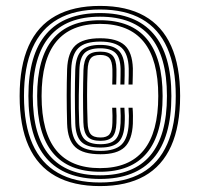

<svg xmlns="http://www.w3.org/2000/svg" viewBox="-20 -625 676 650"><path d="M318.5 5Q228.5 5 167.9 -28.9Q107.2 -62.8 76.9 -130.6Q46.5 -198.5 46.5 -300Q46.5 -401.5 76.9 -469.4Q107.2 -537.2 167.9 -571.1Q228.5 -605 318.5 -605Q408.5 -605 468.8 -571.1Q529 -537.2 559.4 -469.4Q589.8 -401.5 589.8 -300Q589.8 -198.5 559.4 -130.6Q529 -62.8 468.8 -28.9Q408.5 5 318.5 5ZM318.5 -7.2Q403.5 -7.2 460.5 -39.8Q517.5 -72.2 546.2 -137.4Q575 -202.5 575 -300Q575 -397.8 546.2 -462.8Q517.5 -527.8 460.5 -560.2Q403.5 -592.8 318.5 -592.8Q233.2 -592.8 176.1 -560.2Q119 -527.8 90.1 -462.8Q61.2 -397.8 61.2 -300Q61.2 -202.5 90.1 -137.4Q119 -72.2 176.1 -39.8Q233.2 -7.2 318.5 -7.2ZM318.5 -19.2Q198 -19.2 137.1 -89.4Q76.2 -159.5 76.2 -300Q76.2 -440.5 137.1 -510.6Q198 -580.8 318.5 -580.8Q438.8 -580.8 499.5 -510.6Q560.2 -440.5 560.2 -300Q560.2 -159.5 499.5 -89.4Q438.8 -19.2 318.5 -19.2ZM318.5 -31.5Q431.8 -31.5 488.5 -98.4Q545.2 -165.2 545.2 -300Q545.2 -434.8 488.5 -501.6Q431.8 -568.5 318.5 -568.5Q205 -568.5 148 -501.6Q91 -434.8 91 -300Q91 -165.2 148 -98.4Q205 -31.5 318.5 -31.5ZM318.5 -43.5Q212.2 -43.5 159 -107.5Q105.8 -171.5 105.8 -300Q105.8 -428.8 159 -492.6Q212.2 -556.5 318.5 -556.5Q424.5 -556.5 477.5 -492.6Q530.5 -428.8 530.5 -300Q530.5 -171.5 477.5 -107.5Q424.5 -43.5 318.5 -43.5ZM318.5 -55.8Q417.2 -55.8 466.5 -116.5Q515.8 -177.2 515.8 -300Q515.8 -422.8 466.5 -483.5Q417.2 -544.2 318.5 -544.2Q219.5 -544.2 170.1 -483.5Q120.8 -422.8 120.8 -300Q120.8 -177.2 170.1 -116.5Q219.5 -55.8 318.5 -55.8ZM320.2 -102.8Q261 -102.8 235 -126.9Q209 -151 207.2 -206.2Q205.8 -259.5 205.8 -302Q205.8 -344.5 207.2 -391Q209.5 -447 235.2 -471.2Q261 -495.5 319.2 -495.5Q376 -495.5 402 -471.9Q428 -448.2 429.8 -393.5Q429.8 -383.8 429.6 -370.1Q429.5 -356.5 428.8 -338.8H415Q415.5 -356.2 415.8 -369.8Q416 -383.2 415.8 -392.8Q414.5 -442 391.8 -463.1Q369 -484.2 319.2 -484.2Q268 -484.2 245.5 -462.5Q223 -440.8 221 -390Q219.5 -344.2 219.5 -302Q219.5 -259.8 221 -207Q222.8 -157 245.5 -135.6Q268.2 -114.2 320.2 -114.2Q369.5 -114.2 391.5 -135.6Q413.5 -157 415.8 -207Q416.5 -220.2 416.4 -233.2Q416.2 -246.2 415 -260.2H428.8Q430 -246.2 430.1 -233.2Q430.2 -220.2 429.8 -206.2Q427.2 -151 402 -126.9Q376.8 -102.8 320.2 -102.8ZM320.2 -125.5Q275.2 -125.5 255.8 -144.4Q236.2 -163.2 234.8 -208Q233.5 -260 233.5 -302.1Q233.5 -344.2 234.8 -389.2Q236.8 -434.5 256 -453.8Q275.2 -473 319.2 -473Q361.8 -473 381.2 -454.4Q400.8 -435.8 402 -392.2Q402.2 -382.8 402 -369.4Q401.8 -356 401.2 -338.8H387.5Q388 -356 388.1 -369.2Q388.2 -382.5 388.2 -391.8Q387.2 -429.8 371.1 -445.6Q355 -461.5 319.2 -461.5Q281.8 -461.5 265.8 -444.9Q249.8 -428.2 248.8 -388.5Q247.5 -344 246.8 -302.4Q246 -260.8 248 -211Q249.5 -170.8 266 -153.8Q282.5 -136.8 320.2 -136.8Q355.8 -136.8 371.1 -153Q386.5 -169.2 388.2 -208.2Q388.8 -219.8 388.6 -233Q388.5 -246.2 387.5 -260.2H401.2Q402.2 -246.2 402.5 -233.1Q402.8 -220 402 -207.5Q400.2 -163 381.5 -144.2Q362.8 -125.5 320.2 -125.5ZM320.2 -148.2Q289.2 -148.2 276.2 -162.5Q263.2 -176.8 262.2 -211.2Q261 -261 261.1 -302.2Q261.2 -343.5 262.5 -387.5Q263.8 -422 276.5 -436.1Q289.2 -450.2 319.2 -450.2Q348.2 -450.2 361 -436.8Q373.8 -423.2 374.2 -391Q374.5 -380.8 374.2 -367.8Q374 -354.8 373.5 -338.8H360Q360.5 -354.8 360.6 -367.6Q360.8 -380.5 360.5 -390.5Q359.8 -417.2 350.5 -428.1Q341.2 -439 319.2 -439Q296.2 -439 286.9 -427.2Q277.5 -415.5 276.5 -386.8Q274.8 -343.5 274.8 -302.2Q274.8 -261 276.5 -211.2Q277.2 -182.8 286.9 -171.1Q296.5 -159.5 320.2 -159.5Q341.8 -159.5 350.8 -170.6Q359.8 -181.8 360.5 -209.2Q360.8 -220.8 360.8 -233.4Q360.8 -246 359.8 -260.2H373.5Q374.5 -246.2 374.6 -232.9Q374.8 -219.5 374.2 -208.8Q373 -175.5 360.8 -161.9Q348.5 -148.2 320.2 -148.2Z"/></svg>

Font: Big Shoulders Inline Display Thin
Style: Bold
Weight: 700
Version: Version 2.002